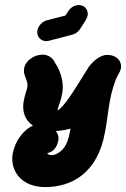

<svg xmlns="http://www.w3.org/2000/svg" viewBox="-20 -526 509 775"><path d="M333.7 -463.4C334.1 -465.7 334.3 -467.9 334.3 -470.2C334.3 -489 320.4 -505.6 297.9 -505.6C282 -505.6 265.4 -496.5 255.4 -480.7L244.2 -463.4L169.9 -444.3C150 -439 134.3 -421.7 131 -402.9C130.6 -400.5 130.4 -398.1 130.4 -395.8C130.4 -375.3 146.6 -360 166.4 -360C170.1 -360 174 -360.5 178 -361.6L272.3 -386.1C285.7 -389.7 296.3 -397.9 303.8 -409.7L326.4 -445.2C330.2 -451.2 332.6 -457.4 333.7 -463.4ZM212.4 -79.9C212.5 -80.9 212.1 -80.6 213.1 -85.9C214.4 -93.7 225.9 -118.8 231.3 -149.5C232.7 -157.5 233.4 -165.7 233.4 -174C233.4 -207.6 222.1 -243 201.8 -273C194.6 -290.3 176.8 -305.5 151.2 -305.5H149.8C116.7 -304.2 83 -281.8 77.4 -250.1C76.8 -246.8 76.5 -243.7 76.5 -240.7C76.5 -218.2 91 -203.5 91 -182C91 -179.3 90.7 -176.4 90.2 -173.5C88.6 -164.1 80.1 -142.6 75.6 -117.2C74.3 -109.6 73.6 -102.3 73.6 -95.3C73.6 -61.9 88.3 -35.3 113.2 -18.8C74 -2.1 40.1 44.4 31.3 94.5C30.1 101.2 29.5 107.9 29.5 114.7C29.5 171.4 71 229.1 162.8 229.1C265.6 229.1 374 176.3 403.8 7L406.5 -7.3C412.8 -43.3 416.4 -79 422.3 -112.3C430.3 -157.6 442.8 -198.1 454.5 -219.8C458.7 -227.3 466.7 -241.1 468.2 -249.7C468.7 -252.4 468.9 -255.1 468.9 -257.7C468.9 -283.3 447.2 -304.5 412.9 -304.5C387.7 -304.5 358.5 -284.3 337.1 -254C280.7 -163.8 240.7 -96.1 212.4 -79.9ZM264.6 -6.9 262.3 5.9C257.6 32.9 249.6 56.6 235.8 73.4C224.2 87.8 203.5 100.4 189.3 100.4C179.2 100.4 172.4 96.1 171.4 93.6C171.4 93.5 171.4 93.1 171.5 92.2C171.7 91.1 206.9 88.9 215.6 39.5C216 37.3 216.2 34.9 216.2 32.4C216.2 23 213.1 12.5 204.9 2.6C217.9 2 235.3 1 264.6 -6.9Z"/></svg>

Font: TudorRose
Style: BoldOblique
Weight: 500
Version: Version 001.000